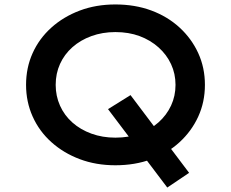

<svg xmlns="http://www.w3.org/2000/svg" viewBox="-20 -732 1038 862"><path d="M731 110 465 -242 566 -305 829 44ZM498 10Q411 10 338 -17.5Q265 -45 210.5 -94Q156 -143 126.5 -209Q97 -275 97 -351Q97 -428 126.5 -493.5Q156 -559 210.5 -608Q265 -657 338 -684.5Q411 -712 498 -712Q586 -712 659 -685Q732 -658 786 -608.5Q840 -559 870 -493.5Q900 -428 900 -351Q900 -274 870 -208.5Q840 -143 786 -93.5Q732 -44 659 -17Q586 10 498 10ZM498 -114Q558 -114 606.5 -132Q655 -150 691.5 -182.5Q728 -215 748 -258Q768 -301 768 -351Q768 -401 748 -444Q728 -487 691.5 -519.5Q655 -552 606.5 -570Q558 -588 498 -588Q440 -588 390.5 -570Q341 -552 305 -520Q269 -488 249.5 -445Q230 -402 230 -351Q230 -301 249.5 -257.5Q269 -214 305 -182Q341 -150 390.5 -132Q440 -114 498 -114Z"/></svg>

Font: Lexend Mega Medium
Style: Regular
Weight: 500
Version: Version 1.007